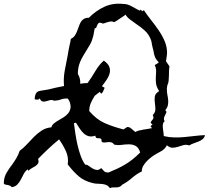

<svg xmlns="http://www.w3.org/2000/svg" viewBox="-250 -934 1108 1019"><path d="M494.1 -125Q485.4 -151.4 469.7 -159.7Q454.1 -168 434.6 -168Q415 -168 394 -165Q373 -162.1 355.5 -167Q348.6 -176.8 339.8 -178.7Q331.1 -180.7 322.3 -179.7Q313.5 -178.7 305.7 -177.7Q297.9 -176.8 293 -179.7Q288.1 -183.6 288.6 -188Q289.1 -192.4 287.1 -196.3L285.2 -198.2Q280.3 -200.2 275.4 -200.2Q270.5 -200.2 266.1 -200.7Q261.7 -201.2 259.3 -204.1Q256.8 -207 255.9 -213.9Q235.4 -207 220.2 -211.4Q205.1 -215.8 193.4 -227.1Q181.6 -238.3 171.9 -253.4Q162.1 -268.6 153.3 -282.2L152.3 -283.2L151.4 -282.2L142.6 -280.3V-278.3Q145.5 -254.9 149.9 -225.6Q154.3 -196.3 161.1 -166Q168 -135.7 177.7 -108.4Q187.5 -81.1 201.2 -61.5Q201.2 -61.5 203.1 -59.6Q210 -61.5 219.2 -54.7Q228.5 -47.9 239.3 -41Q250 -34.2 262.2 -32.2Q274.4 -30.3 287.1 -42Q296.9 -32.2 302.7 -25.4Q308.6 -18.6 325.2 -18.6H326.2Q352.5 -29.3 374 -39.6Q395.5 -49.8 415 -61.5Q434.6 -73.2 453.1 -87.9Q471.7 -102.5 492.2 -123ZM89.8 -477.5Q85.9 -518.6 93.8 -560.5Q101.6 -602.5 109.4 -640.6Q111.3 -654.3 113.8 -667Q116.2 -679.7 119.1 -693.4Q121.1 -702.1 123 -710.4Q125 -718.8 126 -727.5Q139.6 -734.4 147 -745.1Q154.3 -755.9 159.2 -768.6Q164.1 -781.2 168.5 -793.9Q172.9 -806.6 178.7 -816.9Q184.6 -827.1 194.8 -833.5Q205.1 -839.8 222.7 -839.8V-840.8Q259.8 -877.9 304.7 -898.4Q349.6 -918.9 403.3 -913.1H404.3Q426.8 -913.1 448.7 -900.4Q470.7 -887.7 490.2 -877.9L498 -882.8L503.9 -874L513.7 -879.9Q531.2 -853.5 552.2 -827.1Q573.2 -800.8 592.3 -772.9Q611.3 -745.1 624 -715.3Q636.7 -685.5 636.7 -652.3Q636.7 -649.4 635.7 -642.1Q634.8 -634.8 633.8 -627.9Q632.8 -621.1 631.8 -615.2Q630.9 -609.4 630.9 -609.4L648.4 -583L649.4 -584Q647.5 -572.3 647 -559.1Q646.5 -545.9 646.5 -532.2Q646.5 -518.6 645 -505.9Q643.6 -493.2 639.6 -484.4H638.7L636.7 -472.7Q635.7 -467.8 635.7 -464.4Q635.7 -460.9 635.7 -459Q635.7 -442.4 638.7 -428.7Q641.6 -415 642.6 -402.3Q643.6 -389.6 641.1 -376.5Q638.7 -363.3 627 -348.6Q634.8 -342.8 632.8 -336.9Q630.9 -331.1 627 -324.2Q623 -317.4 620.6 -309.1Q618.2 -300.8 624 -291Q616.2 -284.2 614.7 -274.9Q613.3 -265.6 614.3 -254.9Q615.2 -244.1 617.2 -232.9Q619.1 -221.7 619.1 -211.9Q646.5 -205.1 673.8 -204.6Q701.2 -204.1 728.5 -206.5Q755.9 -209 783.2 -212.4Q810.5 -215.8 837.9 -216.8Q835 -203.1 825.2 -195.3Q815.4 -187.5 803.2 -182.6Q791 -177.7 777.8 -173.3Q764.6 -168.9 754.9 -162.1Q737.3 -168 722.7 -163.6Q708 -159.2 694.3 -154.8Q680.7 -150.4 666 -149.9Q651.4 -149.4 635.7 -163.1L632.8 -158.2Q624 -142.6 607.4 -132.8Q590.8 -123 576.2 -115.2Q565.4 -109.4 552.7 -99.6Q540 -89.8 528.8 -78.1Q517.6 -66.4 510.3 -53.7Q502.9 -41 502.9 -28.3V-24.4Q474.6 -10.7 450.7 10.3Q426.8 31.2 399.4 45.9H398.4V46.9Q390.6 55.7 382.8 58.1Q375 60.5 366.7 60.5Q358.4 60.5 350.1 60.5Q341.8 60.5 333 64.5Q325.2 52.7 314.9 48.3Q304.7 43.9 292.5 42.5Q280.3 41 268.1 41Q255.9 41 244.1 38.1Q197.3 27.3 167.5 1.5Q137.7 -24.4 109.4 -61.5Q115.2 -98.6 99.6 -132.3Q84 -166 63.5 -194.3Q46.9 -180.7 33.2 -168.5Q19.5 -156.2 6.8 -144.5Q-5.9 -132.8 -18.6 -120.1Q-31.2 -107.4 -45.9 -92.8L-47.9 -90.8Q-43 -76.2 -47.4 -67.9Q-51.8 -59.6 -61 -53.2Q-70.3 -46.9 -81.1 -41.5Q-91.8 -36.1 -98.6 -27.3L-103.5 -35.2Q-117.2 -24.4 -124.5 -9.8Q-131.8 4.9 -139.6 19.5Q-147.5 34.2 -158.2 45.4Q-168.9 56.6 -187.5 59.6Q-191.4 53.7 -197.3 51.3Q-203.1 48.8 -209 47.9Q-214.8 46.9 -220.2 45.9Q-225.6 44.9 -228.5 42Q-229.5 40 -230 37.1Q-230.5 34.2 -229.5 32.2Q-228.5 5.9 -214.8 -17.6Q-201.2 -41 -185.5 -60.5Q-172.9 -78.1 -162.6 -95.7Q-152.3 -113.3 -145.5 -133.8Q-125 -148.4 -106.9 -168.5Q-88.9 -188.5 -69.8 -207.5Q-50.8 -226.6 -29.3 -240.7Q-7.8 -254.9 18.6 -257.8H22.5Q25.4 -269.5 35.6 -278.3Q45.9 -287.1 59.6 -294.9Q73.2 -302.7 87.4 -311.5Q101.6 -320.3 111.3 -332Q121.1 -343.8 124 -359.4Q127 -375 118.2 -397.5L117.2 -398.4V-399.4Q115.2 -402.3 113.3 -405.3Q111.3 -408.2 109.4 -411.1Q88.9 -412.1 73.7 -406.2Q58.6 -400.4 37.1 -399.4Q26.4 -405.3 15.1 -402.3Q3.9 -399.4 -5.9 -396.5Q-15.6 -393.6 -24.4 -395.5Q-33.2 -397.5 -39.1 -412.1Q-43 -405.3 -50.3 -405.3Q-57.6 -405.3 -65.4 -406.2Q-66.4 -421.9 -60.5 -435.5Q-54.7 -449.2 -36.1 -452.1Q-25.4 -454.1 -15.1 -455.6Q-4.9 -457 5.9 -459Q25.4 -463.9 46.9 -468.8Q68.4 -473.6 89.8 -477.5ZM305.7 -467.8Q300.8 -459 298.3 -451.2Q295.9 -443.4 287.1 -436.5L279.3 -446.3L252.9 -425.8Q240.2 -406.2 231.9 -386.7Q223.6 -367.2 223.6 -344.7L224.6 -343.8Q261.7 -299.8 306.6 -280.3Q351.6 -260.7 405.3 -247.1L424.8 -259.8Q437.5 -260.7 448.2 -250.5Q459 -240.2 468.8 -233.4Q475.6 -238.3 487.3 -241.2Q499 -244.1 511.2 -246.1Q523.4 -248 535.6 -250Q547.9 -252 556.6 -253.9L548.8 -264.6L559.6 -273.4Q556.6 -275.4 553.2 -278.3Q549.8 -281.2 549.8 -285.2Q552.7 -291 556.6 -294.9Q560.5 -298.8 562.5 -302.7Q564.5 -306.6 564.5 -311Q564.5 -315.4 560.5 -323.2Q575.2 -337.9 574.7 -355Q574.2 -372.1 571.8 -389.2Q569.3 -406.2 571.8 -422.4Q574.2 -438.5 594.7 -450.2L591.8 -455.1Q580.1 -474.6 578.1 -491.7Q576.2 -508.8 577.1 -524.4Q578.1 -540 578.6 -555.7Q579.1 -571.3 571.3 -588.9Q577.1 -591.8 582.5 -595.2Q587.9 -598.6 592.8 -602.5Q578.1 -618.2 572.8 -630.9Q567.4 -643.6 564.5 -664.1Q562.5 -671.9 560.5 -679.7Q558.6 -687.5 556.6 -696.3Q555.7 -703.1 554.7 -709Q553.7 -714.8 551.8 -720.7Q541 -751 519 -771Q497.1 -791 471.7 -807.6Q456.1 -819.3 441.4 -829.6Q426.8 -839.8 416 -856.4Q415 -854.5 406.2 -848.6Q397.5 -842.8 387.2 -835.9Q377 -829.1 368.2 -823.2Q359.4 -817.4 356.4 -816.4Q345.7 -821.3 335.9 -819.8Q326.2 -818.4 317.4 -815.4Q308.6 -812.5 301.8 -810.1Q294.9 -807.6 292 -810.5H291L290 -811.5Q278.3 -815.4 273.4 -811.5Q268.6 -807.6 266.1 -800.8Q263.7 -793.9 261.2 -788.6Q258.8 -783.2 252.9 -784.2Q252.9 -783.2 252.4 -782.2Q252 -781.2 252 -780.3Q249 -759.8 245.6 -745.6Q242.2 -731.4 237.8 -719.2Q233.4 -707 226.1 -694.8Q218.8 -682.6 208 -665Q198.2 -648.4 189.9 -634.8Q181.6 -621.1 175.8 -606.9Q169.9 -592.8 166.5 -577.1Q163.1 -561.5 163.1 -542Q170.9 -528.3 173.8 -515.6Q176.8 -502.9 175.8 -489.3Q185.5 -491.2 194.8 -492.2Q204.1 -493.2 214.8 -493.2Q237.3 -524.4 256.3 -557.1Q275.4 -589.8 300.8 -612.3Q323.2 -596.7 329.6 -580.6Q335.9 -564.5 332.5 -547.9Q329.1 -531.2 317.4 -513.2Q305.7 -495.1 291 -476.6Q294.9 -474.6 298.8 -472.2Q302.7 -469.7 305.7 -467.8Z"/></svg>

Font: Homemade Apple
Style: Regular
Weight: 400
Designer: Font Diner, Inc
Foundry: Font Diner, Inc
Version: Version 1.000